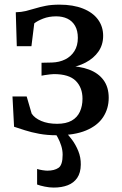

<svg xmlns="http://www.w3.org/2000/svg" viewBox="-20 -586 538 846"><path d="M230 10Q188 10 152.8 3.5Q117.5 -3 89.8 -12Q62 -21 42 -27.5L35 -161H97.5L119.5 -85.5Q132.5 -65.5 161.8 -53Q191 -40.5 231.5 -40.5Q271 -40.5 295.8 -54.5Q320.5 -68.5 332 -93.8Q343.5 -119 343.5 -151Q343.5 -200 313.8 -229.8Q284 -259.5 217.5 -259.5Q211.5 -259.5 200 -258.2Q188.5 -257 177.8 -255.2Q167 -253.5 163 -252.5V-309.5L209 -310.5Q241.5 -311.5 267.2 -324.2Q293 -337 308 -361Q323 -385 323 -419Q323 -451 310.8 -472.2Q298.5 -493.5 277 -503.8Q255.5 -514 227.5 -514Q195.5 -514 170 -504Q144.5 -494 131 -483L118.5 -382.5H54L49.5 -532Q73.5 -532.5 94 -537.5Q114.5 -542.5 135.5 -549Q156.5 -555.5 182 -560.5Q207.5 -565.5 242 -565.5Q302.5 -565.5 345.8 -548.2Q389 -531 411.8 -500Q434.5 -469 434.5 -428Q434.5 -389 414 -359.2Q393.5 -329.5 357.5 -310.5Q321.5 -291.5 274.5 -285L275.5 -295Q330.5 -295 372 -279.5Q413.5 -264 436.2 -233Q459 -202 459 -155Q459 -107.5 434.5 -70Q410 -32.5 359.2 -11.2Q308.5 10 230 10ZM216.5 240.5Q197.5 240.5 177 236.2Q156.5 232 143.5 227V158.5Q154 162 167.8 164Q181.5 166 188.5 166Q219.5 166 237.8 153.5Q256 141 256 96Q256 76 249.8 56.2Q243.5 36.5 235.2 21.2Q227 6 222 -1L252.5 -6L271 -1Q281.5 8.5 297.2 29.5Q313 50.5 324.8 79Q336.5 107.5 336 139.5Q335.5 175.5 320.2 197.8Q305 220 278.5 230.2Q252 240.5 216.5 240.5Z"/></svg>

Font: Merriweather 24pt
Style: Regular
Weight: 400
Designer: Eben Sorkin
Foundry: Eben Sorkin
Version: Version 2.100